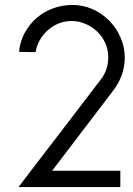

<svg xmlns="http://www.w3.org/2000/svg" viewBox="-20 -757 540 777"><path d="M57 -547Q61 -590 80.5 -625Q100 -660 129 -685Q158 -710 195.5 -723.5Q233 -737 273 -737Q316 -737 354.5 -720Q393 -703 422 -673.5Q451 -644 468 -605Q485 -566 485 -523Q484 -452 440 -393L191 -66H467V0H55Q99 -58 140 -111.5Q181 -165 221.5 -217.5Q262 -270 302.5 -323.5Q343 -377 387 -434Q418 -473 418 -525Q418 -557 405.5 -584Q393 -611 372 -630.5Q351 -650 324.5 -661Q298 -672 270 -672Q241 -672 216 -661.5Q191 -651 172 -633.5Q153 -616 140.5 -593.5Q128 -571 124 -546Z"/></svg>

Font: Fundamental  Brigade Scvhlank
Style: Regular
Weight: 100
Designer: Peter Wiegel, original typeface by Arno Drescher 1935
Foundry: Peter Wiegel
Version: Version 0.000 2012 initial release